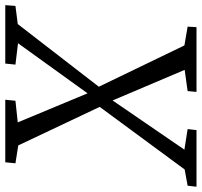

<svg xmlns="http://www.w3.org/2000/svg" viewBox="-70 -744 783 746"><g transform="rotate(-90 322.0 -371.5)"><path d="M-31 0 -27 -34.5 36 -46 279.5 -376.5 332 -423.5 526.5 -693.5 443.5 -703.5 447.5 -743H674.5L671.5 -703.5L601 -694.5L357.5 -379.5L304.5 -326.5L113 -47L193 -34.5L189 0ZM337.5 0 340.5 -34.5 423 -46 304 -326.5 279.5 -375.5 129.5 -692.5 60 -703.5 64 -743H307L303 -703.5L219 -694.5L332 -423L357.5 -379.5L518 -47L591 -34.5L589 0Z"/></g></svg>

Font: Merriweather 20pt Light
Style: Italic
Weight: 300
Italic angle: -7.8°
Version: Version 2.101